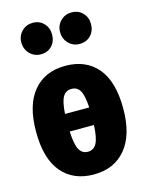

<svg xmlns="http://www.w3.org/2000/svg" viewBox="-122 -879 742 972"><g transform="rotate(-15 248.5 -393.0)"><path d="M477 -266Q477 -129 416 -55.5Q355 18 248 18Q141 18 80.5 -53.5Q20 -125 20 -267Q20 -405 80.5 -478Q141 -551 249 -551Q356 -551 416.5 -480Q477 -409 477 -266ZM185 -316H312Q308 -380 293.5 -405Q279 -430 249 -430Q219 -430 204 -404.5Q189 -379 185 -316ZM312 -224H185Q188 -156 203 -128.5Q218 -101 248 -101Q279 -101 294 -129Q309 -157 312 -224ZM226 -722Q226 -686 204 -662.5Q182 -639 146 -639Q112 -639 88.5 -663Q65 -687 65 -722Q65 -757 88.5 -780.5Q112 -804 146 -804Q181 -804 203.5 -780.5Q226 -757 226 -722ZM430 -722Q430 -686 407.5 -662.5Q385 -639 349 -639Q315 -639 291.5 -663Q268 -687 268 -722Q268 -757 291.5 -780.5Q315 -804 349 -804Q385 -804 407.5 -780.5Q430 -757 430 -722Z"/></g></svg>

Font: Fira Sans Compressed ExtraBold
Style: Regular
Weight: 800
Width: 1
Designer: bBox Type GmbH & Carrois Corporate GbR & Edenspiekermann AG
Foundry: bBox Type GmbH & Carrois Corporate GbR & Edenspiekermann AG
Version: Version 4.301